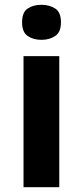

<svg xmlns="http://www.w3.org/2000/svg" viewBox="-20 -780 345 800"><path d="M227 -546V0H78V-546ZM153 -760Q186 -760 210 -744.5Q234 -729 234 -686.8Q234 -646 210 -630Q186 -614 153 -614Q118.7 -614 95.4 -630Q72 -646 72 -686.8Q72 -729 95.4 -744.5Q118.7 -760 153 -760Z"/></svg>

Font: Noto Sans New Tai Lue
Style: Regular
Weight: 400
Designer: Monotype Design Team
Foundry: Monotype Imaging Inc.
Version: Version 2.003